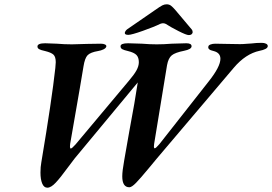

<svg xmlns="http://www.w3.org/2000/svg" viewBox="-20 -856 1264 892"><path d="M168 -54Q168 -81 172 -102Q221 -394 237 -540Q239 -562 239 -567Q239 -592 228.5 -602Q218 -612 189 -619Q170 -623 162 -627.5Q154 -632 154 -640Q154 -655 190 -655Q204 -655 244 -653Q279 -650 314 -650Q335 -650 385 -652L449 -653Q460 -653 467.5 -649.5Q475 -646 474 -640Q472 -632 460.5 -626.5Q449 -621 436 -619Q400 -613 387 -599.5Q374 -586 368 -548Q359 -491 351 -447Q343 -403 338 -372Q318 -260 306 -188Q305 -183 305 -176Q305 -166 309 -166Q314 -166 331 -185L579 -481Q603 -509 614 -529Q625 -549 625 -567Q625 -589 614 -600.5Q603 -612 574 -619Q556 -623 548 -627.5Q540 -632 540 -641Q540 -655 575 -655Q592 -655 640 -653Q676 -650 708 -650Q741 -650 778 -653Q828 -655 846 -655Q870 -655 870 -641Q870 -627 835 -620Q794 -612 778 -599Q762 -586 756 -553L696 -187Q695 -182 695 -175Q695 -167 699 -167Q704 -167 721 -187L949 -477Q1004 -546 1004 -583Q1004 -611 972 -619Q958 -622 952 -627Q946 -632 948 -640Q949 -646 958.5 -649.5Q968 -653 980 -653Q1014 -653 1033 -652L1095 -651Q1109 -651 1125 -652.5Q1141 -654 1148 -654Q1171 -657 1196 -657Q1208 -657 1216 -653Q1224 -649 1224 -642Q1224 -634 1213 -628.5Q1202 -623 1186 -620Q1121 -606 1066 -541L709 -120Q693 -101 670 -73Q632 -27 612 -6.5Q592 14 581 14Q548 14 548 -37Q548 -61 557 -111L580 -242Q608 -391 620 -473L327 -120Q325 -117 293 -75Q261 -31 239 -7.5Q217 16 200 16Q184 16 176 -3.5Q168 -23 168 -54ZM560 -705Q563 -714 571 -720L700 -809Q724 -826 734 -831Q744 -836 754 -836Q766 -836 774.5 -829.5Q783 -823 795 -809L870 -720Q875 -715 875 -705Q872 -693 857 -693Q846 -693 809.5 -711.5Q773 -730 750 -745Q744 -748 737 -748Q732 -748 724 -745Q698 -732 644.5 -713Q591 -694 576 -694Q558 -694 560 -705Z"/></svg>

Font: EB Garamond SemiBold
Style: Italic
Weight: 600
Italic angle: -17.2°
Designer: Georg Duffner and Octavio Pardo
Foundry: Georg Duffner
Version: Version 1.000